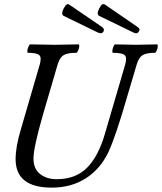

<svg xmlns="http://www.w3.org/2000/svg" viewBox="-20 -879 770 913"><path d="M445.8 -724.1 283.2 -803.2Q269 -810.5 282.2 -837.9Q290.5 -853.5 297.1 -857.7Q303.7 -861.8 311 -856L461.9 -752.9Q479 -742.7 472.2 -729Q464.8 -715.8 445.8 -724.1ZM615.2 -724.1 452.1 -803.2Q438 -810.5 451.2 -837.9Q459.5 -854 466.1 -857.9Q472.7 -861.8 481 -856L630.9 -752.9Q649.9 -742.2 640.1 -729Q632.8 -715.3 615.2 -724.1ZM226.1 13.2Q54.2 13.2 54.2 -122.1Q54.2 -182.1 80.1 -267.1L168.9 -571.8Q178.7 -605 167 -616.5Q155.3 -627.9 112.8 -627.9Q109.4 -629.4 110.1 -638.2Q110.8 -647 115.5 -657.5Q120.1 -668 124 -668Q200.2 -666 238.8 -666Q277.8 -666 354 -668Q357.9 -666.5 356.9 -657.7Q356 -648.9 351.3 -638.4Q346.7 -627.9 342.8 -627.9Q300.3 -627.9 282 -616.5Q263.7 -605 253.9 -571.8L184.1 -333Q139.2 -176.8 139.2 -125Q139.2 -77.1 169.9 -52Q200.7 -26.9 250 -26.9Q339.4 -26.9 393.6 -81.1Q447.8 -135.3 479 -243.2L575.2 -571.8Q585 -605.5 573 -616.7Q561 -627.9 517.1 -627.9Q513.2 -629.4 514.2 -638.2Q515.1 -647 519.5 -657.5Q523.9 -668 527.8 -668Q594.2 -666 627.9 -666Q660.6 -666 727.1 -668Q731 -666.5 730.2 -657.7Q729.5 -648.9 725.1 -638.4Q720.7 -627.9 716.8 -627.9Q675.8 -627.9 657.7 -616.5Q639.6 -605 629.9 -571.8L587.9 -430.2Q529.3 -226.1 494.1 -152.8Q455.6 -73.7 386.7 -30.3Q317.9 13.2 226.1 13.2Z"/></svg>

Font: Junicode SmCond Medium
Style: Italic
Weight: 500
Width: 4
Italic angle: -11°
Designer: Peter S. Baker
Version: Version 2.206